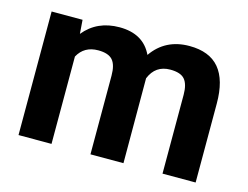

<svg xmlns="http://www.w3.org/2000/svg" viewBox="-79 -665 1025 793"><g transform="rotate(15 433.0 -269.0)"><path d="M186.5 -528.3 190.9 -469.2Q247.1 -538.1 342.8 -538.1Q444.8 -538.1 482.9 -457.5Q538.6 -538.1 641.6 -538.1Q727.5 -538.1 769.5 -488Q811.5 -438 811.5 -337.4V0H669.9V-336.9Q669.9 -381.8 652.3 -402.6Q634.8 -423.3 590.3 -423.3Q526.9 -423.3 502.4 -362.8L502.9 0H361.8V-336.4Q361.8 -382.3 343.8 -402.8Q325.7 -423.3 282.2 -423.3Q222.2 -423.3 195.3 -373.5V0H54.2V-528.3Z"/></g></svg>

Font: RobotoInd
Style: Bold
Weight: 700
Designer: Google
Version: Version 2.001150; 2014